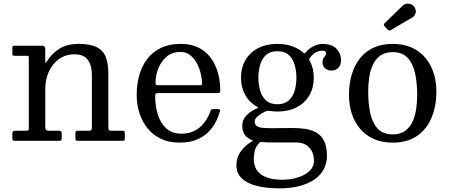

<svg xmlns="http://www.w3.org/2000/svg" viewBox="-20 -770 2459 1050"><path d="M125.5 -465Q131.5 -465 134.5 -463.5Q137.5 -462 137.5 -456.5V-69Q137.5 -59.5 134 -57.2Q130.5 -55 120.5 -55H65.5Q56 -55 51.8 -52.2Q47.5 -49.5 47.5 -39V-16Q47.5 -6.5 50 -3.2Q52.5 0 61.5 0H303.5Q312 0 314.8 -3Q317.5 -6 317.5 -15V-38Q317.5 -49 313.8 -52Q310 -55 300 -55H248.5Q237 -55 232.2 -59.5Q227.5 -64 227.5 -75.5V-283Q227.5 -334.5 247 -377.8Q266.5 -421 302.5 -447Q338.5 -473 387.5 -473Q437 -473 459.8 -443.2Q482.5 -413.5 482.5 -358V-74.5Q482.5 -61.5 478.5 -58.2Q474.5 -55 462.5 -55H405Q397 -55 394.8 -52Q392.5 -49 392.5 -40.5V-15.5Q392.5 -7.5 394 -3.8Q395.5 0 403.5 0H647Q655.5 0 659 -1.5Q662.5 -3 662.5 -11V-40Q662.5 -48.5 660.2 -51.8Q658 -55 649.5 -55H590.5Q577.5 -55 575 -59.8Q572.5 -64.5 572.5 -77.5V-369Q572.5 -422.5 558.5 -458.2Q544.5 -494 509.2 -512Q474 -530 410.5 -530Q345.5 -530 303.5 -502.8Q261.5 -475.5 237.5 -435.5Q232.5 -427.5 230 -426Q227.5 -424.5 227.5 -444V-502.5Q227.5 -509.5 224 -514.8Q220.5 -520 212 -520H57Q51.5 -520 49.5 -517.2Q47.5 -514.5 47.5 -508.5V-477.5Q47.5 -471 49.5 -468Q51.5 -465 58 -465Z M727.5 -250Q727.5 -197.5 742.8 -150.5Q758 -103.5 787.5 -67.5Q817 -31.5 860.5 -10.8Q904 10 960.5 10Q1024 10 1068.5 -12Q1113 -34 1141 -72.8Q1169 -111.5 1183 -162.5Q1184.5 -168 1182.5 -170.5Q1180.5 -173 1173 -173H1144Q1136.5 -173 1134.5 -169.8Q1132.5 -166.5 1130.5 -161Q1117.5 -124.5 1095.5 -97Q1073.5 -69.5 1042.8 -54.2Q1012 -39 972.5 -39Q921 -39 889.2 -67.8Q857.5 -96.5 843 -144Q828.5 -191.5 828.5 -246.5Q828.5 -255 832.8 -258Q837 -261 845 -261H1166.5Q1177 -261 1180.8 -263.2Q1184.5 -265.5 1184.5 -275.5Q1184.5 -311 1177.5 -347.2Q1170.5 -383.5 1155 -416.2Q1139.5 -449 1114.2 -474.8Q1089 -500.5 1052.8 -515.2Q1016.5 -530 967.5 -530Q907 -530 862 -509Q817 -488 787 -450Q757 -412 742.2 -361Q727.5 -310 727.5 -250ZM844.5 -304Q835.5 -304 833 -306.5Q830.5 -309 830.5 -316.5Q830.5 -356 845.5 -395Q860.5 -434 891 -460Q921.5 -486 967.5 -486Q998 -486 1020 -468.5Q1042 -451 1056.5 -423.8Q1071 -396.5 1078 -366.8Q1085 -337 1085 -312Q1085 -307 1082.8 -305.5Q1080.5 -304 1070.5 -304Z M1393 -345Q1393 -382 1402.5 -415.2Q1412 -448.5 1434.8 -469.2Q1457.5 -490 1497 -490Q1536.5 -490 1559.2 -469.2Q1582 -448.5 1591.5 -415.2Q1601 -382 1601 -345Q1601 -308 1591.5 -274.8Q1582 -241.5 1559.2 -220.8Q1536.5 -200 1497 -200Q1457.5 -200 1434.8 -220.8Q1412 -241.5 1402.5 -274.8Q1393 -308 1393 -345ZM1298 -345Q1298 -294 1319.2 -253.8Q1340.5 -213.5 1379.5 -190Q1390.5 -183.5 1392.2 -182Q1394 -180.5 1380.5 -175Q1345.5 -159.5 1325.2 -136Q1305 -112.5 1305 -84Q1305 -52.5 1317.8 -34.2Q1330.5 -16 1352 -6.5Q1362 -2 1363.5 -1.2Q1365 -0.5 1355 5Q1324.5 22 1298.8 55.5Q1273 89 1273 135Q1273 177.5 1302 205.2Q1331 233 1383.8 246.5Q1436.5 260 1508 260Q1568 260 1616 247.8Q1664 235.5 1698 212.5Q1732 189.5 1750 156.5Q1768 123.5 1768 82Q1768 31 1752.2 0.5Q1736.5 -30 1710 -45Q1683.5 -60 1650 -65Q1616.5 -70 1581 -70Q1570.5 -70 1555.5 -69.8Q1540.5 -69.5 1524.2 -69.5Q1508 -69.5 1493.8 -69.2Q1479.5 -69 1470 -69Q1442.5 -69 1420.5 -70.5Q1398.5 -72 1385.8 -79.8Q1373 -87.5 1373 -106Q1373 -120.5 1390.2 -135Q1407.5 -149.5 1430.5 -160Q1438 -163.5 1443.5 -164Q1449 -164.5 1458.5 -163Q1468 -161.5 1477.5 -160.8Q1487 -160 1497 -160Q1557.5 -160 1602.2 -183.2Q1647 -206.5 1671.5 -248.2Q1696 -290 1696 -345Q1696 -363 1693.2 -379.8Q1690.5 -396.5 1685.2 -411.5Q1680 -426.5 1672.5 -440Q1670 -444.5 1671 -446.8Q1672 -449 1674.5 -453Q1685 -468 1696.5 -476.8Q1708 -485.5 1720.2 -489.2Q1732.5 -493 1744 -493Q1763 -493 1763 -478Q1763 -470 1758.2 -464.8Q1753.5 -459.5 1748.8 -451.8Q1744 -444 1744 -428Q1744 -409.5 1757.5 -396.8Q1771 -384 1792 -384Q1807 -384 1819 -390.8Q1831 -397.5 1838 -409.8Q1845 -422 1845 -439Q1845 -478 1819.8 -504Q1794.5 -530 1741 -530Q1728.5 -530 1713 -525Q1697.5 -520 1681.2 -509.5Q1665 -499 1650.5 -482.5Q1646.5 -478 1645.2 -477.5Q1644 -477 1639.5 -481Q1613.5 -504.5 1577.5 -517.2Q1541.5 -530 1497 -530Q1436.5 -530 1391.8 -506.8Q1347 -483.5 1322.5 -441.8Q1298 -400 1298 -345ZM1697 107Q1697 143 1671.2 166.5Q1645.5 190 1605.8 201.5Q1566 213 1524 213Q1471 213 1436.5 199.5Q1402 186 1385 161Q1368 136 1368 102Q1368 85.5 1372 60Q1376 34.5 1398 11.5Q1401 8 1403.2 7Q1405.5 6 1411.5 7Q1429 8.5 1447.2 8.8Q1465.5 9 1484 9Q1492.5 9 1508 9Q1523.5 9 1541.2 9Q1559 9 1574.5 9Q1590 9 1598 9Q1647 9 1672 37.8Q1697 66.5 1697 107Z M1993.5 -270Q1993.5 -309 1999.2 -347.2Q2005 -385.5 2019.5 -416.5Q2034 -447.5 2060.2 -466.2Q2086.5 -485 2127.5 -485Q2182 -485 2211 -452Q2240 -419 2250.8 -365.5Q2261.5 -312 2261.5 -250Q2261.5 -211 2255.8 -172.8Q2250 -134.5 2235.5 -103.5Q2221 -72.5 2194.8 -53.8Q2168.5 -35 2127.5 -35Q2073 -35 2044 -68Q2015 -101 2004.2 -154.5Q1993.5 -208 1993.5 -270ZM1888.5 -250Q1888.5 -197.5 1903.2 -150.5Q1918 -103.5 1947.8 -67.5Q1977.5 -31.5 2022.2 -10.8Q2067 10 2127.5 10Q2208 10 2261 -26.8Q2314 -63.5 2340.2 -126.8Q2366.5 -190 2366.5 -270Q2366.5 -322.5 2351.8 -369.5Q2337 -416.5 2307.2 -452.5Q2277.5 -488.5 2232.8 -509.2Q2188 -530 2127.5 -530Q2067 -530 2022.2 -509Q1977.5 -488 1947.8 -450Q1918 -412 1903.2 -361Q1888.5 -310 1888.5 -250ZM2100 -608.5Q2105.5 -602.5 2109.2 -602.8Q2113 -603 2119.5 -607L2233.5 -673.5Q2246.5 -681 2252.2 -696.2Q2258 -711.5 2247 -730Q2240.5 -741.5 2228.2 -746.5Q2216 -751.5 2203.2 -749.5Q2190.5 -747.5 2181 -738L2083 -642.5Q2075 -635 2083 -626.5Z"/></svg>

Font: Besley
Style: Regular
Weight: 400
Designer: Owen Earl
Foundry: indestructible type*
Version: Version 4.000